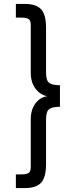

<svg xmlns="http://www.w3.org/2000/svg" viewBox="-20 -840 365 980"><path d="M215 -231V-2Q215 65 190 92.5Q165 120 106 120H61V50H92Q116 50 126.5 42.5Q137 35 137 13V-231Q137 -281 161.5 -313Q186 -345 222 -349Q186 -355 161.5 -387Q137 -419 137 -469V-713Q137 -735 126.5 -742.5Q116 -750 92 -750H61V-820H106Q165 -820 190 -792.5Q215 -765 215 -698V-469Q215 -430 230.5 -417.5Q246 -405 286 -405V-295Q246 -295 230.5 -282.5Q215 -270 215 -231Z"/></svg>

Font: Share Tech
Style: Regular
Weight: 400
Designer: Ralph du Carrois
Foundry: Carrois Type Design
Version: Version 1.100